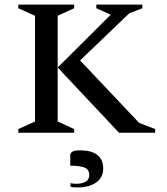

<svg xmlns="http://www.w3.org/2000/svg" viewBox="-20 -580 728 839"><path d="M60 0V-16L133 -49V-511L60 -544V-560H304V-544L232 -511V-49L304 -16V0ZM500 0 232 -285 464 -516 401 -544V-560H602V-544L545 -522L330 -316L588 -43L658 -16V0ZM321 239Q313 239 304 238.5Q295 238 288 236V220Q294 222 301.5 222.5Q309 223 314 223Q340 223 355 213.5Q370 204 370 185Q370 161 350 152.5Q330 144 287 144V98Q287 89 296 83Q305 77 328 77Q381 77 406 97.5Q431 118 431 156Q431 196 400 217.5Q369 239 321 239Z"/></svg>

Font: Spectral SC Medium
Style: Regular
Weight: 500
Designer: Jean-Baptiste Levee
Foundry: Production Type
Version: Version 2.001